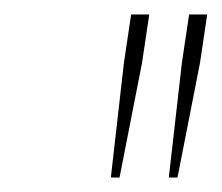

<svg xmlns="http://www.w3.org/2000/svg" viewBox="-20 -760 306 265"><path d="M151 -673 161 -740H186L176 -673L145 -515H133ZM231 -673 241 -740H266L256 -673L225 -515H213Z"/></svg>

Font: Exo Thin
Style: Italic
Weight: 250
Italic angle: -9°
Designer: Natanael Gama
Foundry: Natanael Gama
Version: Version 1.500; ttfautohint (v1.6)